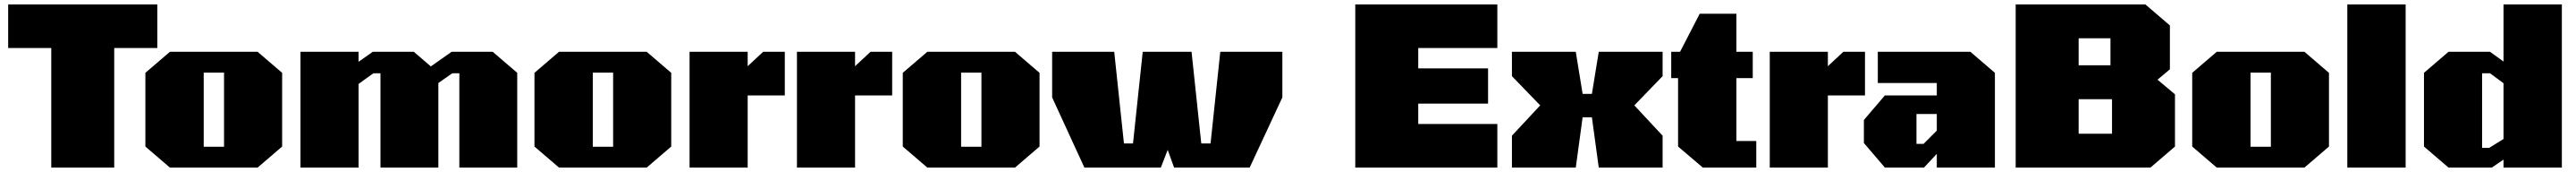

<svg xmlns="http://www.w3.org/2000/svg" viewBox="-20 -757 11659 777"><path d="M212 0V-540H17V-737H692V-540H497V0Z M749 0 638 -95V-428L749 -523H1146L1257 -428V-95L1146 0ZM902 -94H994V-429H902Z M1340 0V-523H1603V-478L1667 -523H1853L1930 -457L2024 -523H2210L2321 -428V0H2059V-426H2027L1964 -382V0H1702V-426H1670L1603 -378V0Z M2510 0 2399 -95V-428L2510 -523H2907L3018 -428V-95L2907 0ZM2663 -94H2755V-429H2663Z M3101 0V-523H3364V-458L3434 -523H3532V-326H3364V0Z M3587 0V-523H3850V-458L3920 -523H4018V-326H3850V0Z M4177 0 4066 -95V-428L4177 -523H4574L4685 -428V-95L4574 0ZM4330 -94H4422V-429H4330Z M4888 0 4742 -317V-523H5023L5067 -109H5108L5152 -523H5373L5417 -109H5459L5503 -523H5784V-317L5636 0H5294L5265 -80L5234 0Z M6114 0V-737H6757V-540H6399V-448H6715V-289H6399V-197H6757V0Z M6823 0V-144L6951 -281L6823 -413V-523H7112L7143 -333H7185L7216 -523H7505V-413L7377 -281L7505 -144V0H7216L7185 -227H7143L7112 0Z M7687 0 7575 -95V-404H7544V-523H7584L7673 -695H7839V-523H7913V-404H7839V-120H7929V0Z M7990 0V-523H8253V-458L8323 -523H8421V-326H8253V0Z M8511 0 8416 -111V-215L8511 -326H8746V-382H8479V-523H8898L9009 -428V0H8746V-62L8688 0ZM8654 -107H8686L8746 -167V-242H8654Z M9103 0V-737H9690L9801 -642V-444L9745 -397L9824 -331V-95L9713 0ZM9388 -462H9532V-584H9388ZM9388 -153H9539V-309H9388Z M10013 0 9902 -95V-428L10013 -523H10410L10521 -428V-95L10410 0ZM10166 -94H10258V-429H10166Z M10604 0V-737H10868V0Z M11062 0 10951 -95V-428L11062 -523H11250L11311 -479V-737H11575V0H11311V-36L11258 0ZM11214 -89H11246L11311 -129V-381L11250 -426H11214Z"/></svg>

Font: Tomorrow ExtraBold
Style: Regular
Weight: 800
Designer: Tony de Marco, Monica Rizzolli
Foundry: Just in Type
Version: Version 2.002